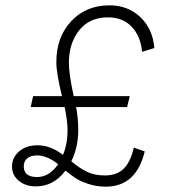

<svg xmlns="http://www.w3.org/2000/svg" viewBox="-20 -691 640 719"><path d="M373 -34Q418 -34 443.5 -59.5Q469 -85 481 -138L522 -124Q490 8 376 8Q342 8 311.5 -2Q281 -12 264.5 -23Q248 -34 225 -52Q181 7 114 7Q76 7 50.5 -14Q25 -35 25 -67Q25 -101 51.5 -124Q78 -147 121 -147Q169 -147 216 -111Q233 -153 233 -202Q233 -239 222 -290H95L104 -331H212Q191 -417 191 -459Q191 -552 246.5 -611.5Q302 -671 390 -671Q459 -671 505.5 -627Q552 -583 558 -511L512 -497Q507 -555 473.5 -590.5Q440 -626 384 -626Q315 -626 276.5 -577.5Q238 -529 238 -456Q238 -413 256 -331H466L456 -290H265Q273 -248 273 -204Q273 -139 247 -87Q278 -61 306 -47.5Q334 -34 373 -34ZM119 -28Q164 -28 198 -76Q156 -109 119 -109Q95 -109 82 -98Q69 -87 69 -68Q69 -28 119 -28Z"/></svg>

Font: Elaine Sans Light
Style: Italic
Weight: 300
Italic angle: -13°
Designer: Wei Huang
Foundry: Wei Huang
Version: Version 2.001;December 24, 2019;FontCreator 12.0.0.2547 64-b